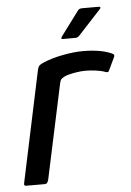

<svg xmlns="http://www.w3.org/2000/svg" viewBox="-49 -672 482 709"><g transform="rotate(-5 192.5 -317.5)"><path d="M271 -477Q337 -477 377 -459Q384 -456 385 -453Q386 -450 384 -445L362 -399Q360 -393 356.5 -392Q353 -391 348 -393Q332 -399 311.5 -401.5Q291 -404 275 -404Q259 -404 243 -401.5Q227 -399 215 -396Q203 -393 197 -390Q191 -387 185.5 -383Q180 -379 177 -365L102 -14Q99 -5 96 -2.5Q93 0 87 0H19Q16 0 13.5 -2Q11 -4 13 -12L99 -418Q102 -433 107 -438Q112 -443 122 -447Q154 -461 196 -469Q238 -477 271 -477ZM202 -528Q196 -528 196 -530.5Q196 -533 200 -539L267 -629Q271 -635 283 -635H344Q348 -635 349.5 -632.5Q351 -630 346 -625L261 -533Q257 -530 254.5 -529Q252 -528 246 -528Z"/></g></svg>

Font: Glory Medium
Style: Italic
Weight: 500
Italic angle: -12°
Version: Version 1.011